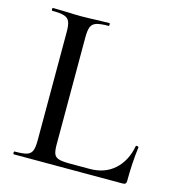

<svg xmlns="http://www.w3.org/2000/svg" viewBox="-96 -708 729 792"><g transform="rotate(15 268.5 -312.5)"><path d="M194 -85Q194 -57 199.5 -44.5Q205 -32 220 -27.5Q235 -23 267 -23H352Q416 -23 457.5 -60.5Q499 -98 511 -163Q511 -165 516 -165Q518 -165 520.5 -163.5Q523 -162 523 -161Q514 -91 514 -15Q514 -7 510.5 -3.5Q507 0 499 0H34Q31 0 31 -6Q31 -12 34 -12Q70 -12 86 -17Q102 -22 108 -36.5Q114 -51 114 -81V-544Q114 -574 108 -588Q102 -602 85.5 -607.5Q69 -613 34 -613Q31 -613 31 -619Q31 -625 34 -625L82 -624Q126 -622 154 -622Q182 -622 226 -624L275 -625Q277 -625 277 -619Q277 -613 275 -613Q240 -613 223 -607.5Q206 -602 200 -587.5Q194 -573 194 -543Z"/></g></svg>

Font: Cormorant SC Medium
Style: Regular
Weight: 500
Designer: Christian Thalmann (Catharsis Fonts)
Version: Version 3.000